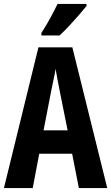

<svg xmlns="http://www.w3.org/2000/svg" viewBox="-20 -1005 564 974"><path d="M380 -51 346 -225H179L146 -51H0L175 -765H347L524 -51ZM283 -543Q275 -581 271 -605Q267 -629 262 -656Q259 -634 251.5 -600.5Q244 -567 240 -545L201 -344H323ZM419 -975Q405 -957 381.5 -930Q358 -903 331.5 -874.5Q305 -846 282 -825H190V-838Q216 -878 236 -915Q256 -952 272 -985H419Z"/></svg>

Font: Noto Sans Tamil UI ExtraCondensed
Style: Bold
Weight: 700
Width: 2
Designer: Jelle Bosma - Monotype Design Team
Foundry: Monotype Imaging Inc.
Version: Version 2.004; ttfautohint (v1.8.4.7-5d5b)